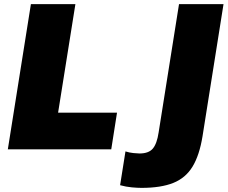

<svg xmlns="http://www.w3.org/2000/svg" viewBox="-20 -725 1105 932"><path d="M18 0ZM18 0 130 -705H346L262 -178H548L520 0ZM667 187Q648 187 620 184.5Q592 182 563 174L589 10Q608 16 627.5 18Q647 20 657 20Q702 20 722 -4Q742 -28 750 -82L849 -705H1065L963 -63Q948 29 914.5 84Q881 139 821 163Q761 187 667 187Z"/></svg>

Font: Winston Black
Style: Italic
Weight: 900
Italic angle: -9°
Designer: Original fonts by Vernon Adams / Changes by Cristiano Sobral
Foundry: VOriginal fonts by Vernon Adams / Changes by Cristiano Sobral
Version: Version 2.503;July 17, 2020;FontCreator 13.0.0.2655 64-bit